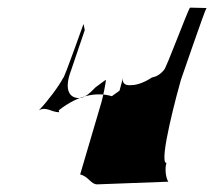

<svg xmlns="http://www.w3.org/2000/svg" viewBox="-20 -485 561 503"><path d="M82 -196C105 -220 134 -259 145 -280C149 -280 199 -425 199 -422L202 -406L166 -300C150 -258 156 -228 188 -228C200 -228 215 -240 230 -256L257 -276C259 -274 248 -224 246 -218L190 -28C213 -22 217 -3 234 -2L421 -9C415 -17 411 -42 416 -58C394 -58 447 -252 454 -276C456 -281 517 -460 521 -464L478 -465C473 -462 414 -301 409 -301C398 -288 388 -284 378 -282C360 -270 340 -262 324 -262C307 -260 298 -268 303 -284L290 -236C296 -254 297 -249 273 -233C236 -244 187 -238 134 -196L135 -191C114 -191 101 -207 82 -196Z"/></svg>

Font: Zinc
Style: Obl
Weight: 400
Version: Version 1